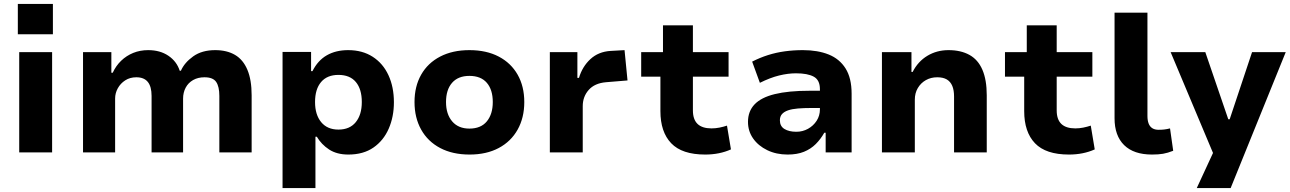

<svg xmlns="http://www.w3.org/2000/svg" viewBox="-20 -769 6509 969"><path d="M70 -596V-749H247V-596ZM77 0V-506H243V0Z M399 0V-506H542V-402H549Q565 -437 591.5 -462.5Q618 -488 652.5 -502Q687 -516 728 -516Q788 -516 830 -487.5Q872 -459 887 -412H893Q911 -453 955 -484.5Q999 -516 1066 -516Q1125 -516 1166 -492Q1207 -468 1228.5 -417Q1250 -366 1250 -288V0H1087V-285Q1087 -332 1071 -355.5Q1055 -379 1012 -379Q979 -379 954.5 -365Q930 -351 917 -326.5Q904 -302 904 -271V0H745V-285Q745 -332 726 -355.5Q707 -379 668 -379Q636 -379 612 -363.5Q588 -348 574.5 -323.5Q561 -299 561 -272V0Z M1406 180V-507H1550V-410H1557Q1584 -464 1629.5 -490Q1675 -516 1737 -516Q1809 -516 1861 -482.5Q1913 -449 1940.5 -389.5Q1968 -330 1968 -253Q1968 -180 1942 -120Q1916 -60 1865 -24.5Q1814 11 1738 11Q1680 11 1641 -14.5Q1602 -40 1579 -79H1572V180ZM1688 -115Q1745 -115 1775.5 -152.5Q1806 -190 1806 -254Q1806 -319 1776 -355Q1746 -391 1688 -391Q1631 -391 1600.5 -355Q1570 -319 1570 -254Q1570 -190 1601 -152.5Q1632 -115 1688 -115Z M2350 11Q2264 11 2201.5 -22Q2139 -55 2105.5 -115Q2072 -175 2072 -254Q2072 -333 2105.5 -392Q2139 -451 2201.5 -483.5Q2264 -516 2349 -516Q2435 -516 2497 -483.5Q2559 -451 2592.5 -392Q2626 -333 2626 -254Q2626 -175 2592.5 -115Q2559 -55 2497 -22Q2435 11 2350 11ZM2349 -120Q2407 -120 2437 -156.5Q2467 -193 2467 -254Q2467 -316 2437 -351Q2407 -386 2349 -386Q2292 -386 2261.5 -351Q2231 -316 2231 -254Q2231 -193 2262 -156.5Q2293 -120 2349 -120Z M2755 0V-506H2894V-376H2902Q2919 -433 2959.5 -470.5Q3000 -508 3061 -512L3132 -516L3147 -363L3038 -354Q2981 -349 2951 -315Q2921 -281 2921 -233V0Z M3539 11Q3422 11 3367.5 -46Q3313 -103 3313 -208V-382H3216V-506H3326V-641H3477V-506H3657V-382H3477V-212Q3477 -166 3500.5 -143.5Q3524 -121 3571 -121Q3591 -121 3611 -125Q3631 -129 3649 -135L3669 -15Q3640 -2 3607.5 4.5Q3575 11 3539 11Z M3955 11Q3898 11 3852.5 -11Q3807 -33 3781 -70Q3755 -107 3755 -154Q3755 -207 3788 -242Q3821 -277 3890 -294Q3959 -311 4066 -311H4139V-224H4077Q4037 -224 4007 -221.5Q3977 -219 3957 -212Q3937 -205 3926.5 -193Q3916 -181 3916 -162Q3916 -132 3939 -118Q3962 -104 3999 -104Q4031 -104 4058 -119Q4085 -134 4101.5 -159.5Q4118 -185 4118 -217V-319Q4118 -365 4087 -382Q4056 -399 3997 -399Q3957 -399 3912 -388Q3867 -377 3815 -351L3776 -458Q3815 -478 3856 -491Q3897 -504 3941 -510Q3985 -516 4032 -516Q4107 -516 4162 -494Q4217 -472 4247.5 -423.5Q4278 -375 4278 -296V0H4147V-99H4140Q4122 -67 4097 -42Q4072 -17 4037.5 -3Q4003 11 3955 11Z M4431 0V-506H4580V-406H4586Q4613 -459 4660.5 -487.5Q4708 -516 4767 -516Q4829 -516 4872.5 -492Q4916 -468 4938 -417Q4960 -366 4960 -288V0H4795V-282Q4795 -314 4786 -335.5Q4777 -357 4758.5 -368Q4740 -379 4710 -379Q4678 -379 4652.5 -364.5Q4627 -350 4612 -324.5Q4597 -299 4597 -266V0Z M5375 11Q5258 11 5203.5 -46Q5149 -103 5149 -208V-382H5052V-506H5162V-641H5313V-506H5493V-382H5313V-212Q5313 -166 5336.5 -143.5Q5360 -121 5407 -121Q5427 -121 5447 -125Q5467 -129 5485 -135L5505 -15Q5476 -2 5443.5 4.5Q5411 11 5375 11Z M5794 11Q5702 11 5653.5 -36.5Q5605 -84 5605 -172V-705H5771V-184Q5771 -161 5777 -145.5Q5783 -130 5795.5 -122Q5808 -114 5827 -114Q5843 -114 5856 -115.5Q5869 -117 5885 -121L5901 -8Q5873 3 5850 7Q5827 11 5794 11Z M6020 180 6125 -47V58L5888 -506H6063L6179 -167H6186L6299 -506H6469L6191 180Z"/></svg>

Font: Nunito Sans 6pt ExtraBold
Style: Regular
Weight: 800
Version: Version 3.101;gftools[0.9.27]